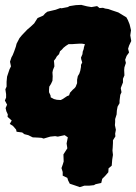

<svg xmlns="http://www.w3.org/2000/svg" viewBox="-21 -544 559 787"><path d="M95 10 79 6 70 -1 47 -4 45 -13 32 -28 19 -36 27 -50 10 -65 11 -75 5 -88 2 -101 8 -115 -1 -132 4 -144V-158L1 -178L6 -189V-209L8 -230L18 -260L24 -272L20 -291L26 -309L31 -318L37 -333L44 -353L47 -365L59 -388L69 -400L91 -423L104 -434L119 -448L133 -470L156 -480L164 -489L173 -496L194 -501L207 -504L226 -511L231 -510L257 -515L264 -519L290 -523L312 -524L336 -518L354 -515L377 -519L387 -511L401 -512L410 -509L423 -507L437 -502L464 -493L482 -482L497 -473L503 -462L510 -445L513 -433L516 -420L513 -399L517 -376L508 -357L504 -344L508 -329L498 -315L492 -299L495 -286L489 -268L488 -257L489 -235L483 -221V-206L474 -183L477 -166L472 -155L469 -131V-121L461 -107L458 -91L457 -75L451 -56V-44L450 -31L454 -12L451 4L452 15L442 31V42L441 61L440 73L442 91L439 110L437 135L424 146L423 162L410 177L398 189L394 206L371 211L364 215L345 217H325L306 223L286 216L265 209L258 195L255 185L236 176V161L231 145L236 131L240 118L239 89L246 78L255 64L252 44L257 19L244 10L216 16L205 14L185 16L158 24L149 21L135 20L113 19ZM228 -134 236 -138 254 -150 262 -153 266 -164 277 -176 284 -182 289 -188 295 -203V-217L298 -232L304 -242L308 -254L311 -270V-278L316 -288L312 -301L311 -308L317 -322L318 -332L322 -343L323 -350L327 -363L315 -365H304L287 -364L274 -363H260L249 -356L239 -348L233 -341L225 -334L221 -322L212 -313L207 -304L200 -295L201 -286L202 -272L196 -257L194 -247L195 -231L194 -213L188 -200L181 -189L180 -176V-166L186 -153L187 -145L200 -138L212 -135Z"/></svg>

Font: Winky Rough ExtraBold
Style: Italic
Weight: 800
Italic angle: -8.97852°
Designer: Simon Atzbach
Foundry: typofactur
Version: Version 1.206; ttfautohint (v1.8.4.7-5d5b)